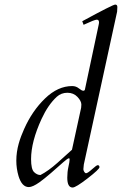

<svg xmlns="http://www.w3.org/2000/svg" viewBox="-20 -824 545 859"><path d="M166 -292C185.3 -334 208 -367 234 -391C247.3 -403 263.2 -409 281.5 -409C299.8 -409 314.8 -402.8 326.5 -390.5C338.2 -378.2 344 -366.7 344 -356C344 -352 343.7 -347.3 343 -342L302 -154C286 -139.3 264.3 -119.8 237 -95.5C209.7 -71.2 184.3 -53 161 -41C151 -41 141.5 -45.3 132.5 -54C123.5 -62.7 119 -82 119 -112C119 -164 134.7 -224 166 -292ZM353 -67C353 -73.9 355 -81.8 355 -88L504 -772C504.7 -778.7 505 -785.5 505 -792.5C505 -799.8 501.8 -803.5 495.4 -803.5C488.5 -803.5 439.4 -778.7 348 -729L354 -713C386.7 -728.3 406.3 -736 413 -736C419.7 -736 423 -732 423 -724C423 -720.7 422.3 -716.3 421 -711L360 -424C359.3 -420 356.8 -418 352.5 -418C348.2 -418 341.7 -421.5 333 -428.5C324.3 -435.5 314.3 -439 303 -439C260.3 -439 219.8 -420.5 181.5 -383.5C143.2 -346.5 112 -301 88 -247C69.6 -205.5 53 -159.5 53 -105C53 -81.7 56.3 -58.7 63 -36C73 -3.3 88.3 13 109 13C120.3 13 136.2 5.8 156.5 -8.5C185.1 -28.7 231 -69.6 264.5 -99.5C276.8 -110.5 285 -116 289 -116C290.6 -116 291.4 -113.9 291.4 -109.8C291.4 -103.5 289.6 -92.6 286 -77C282.7 -62.3 281 -46.3 281 -29C281 0.3 289 15 305 15C314.3 15 336.7 1.3 372 -26C407.3 -53.3 425 -70 425 -76C425 -82 422.3 -85 417 -85C413.7 -85 405.3 -79 392 -67C378.7 -55 369.7 -49 365 -49C358.8 -49 353 -60.5 353 -67Z"/></svg>

Font: fbb
Style: Italic
Weight: 400
Italic angle: -12°
Designer: David J. Perry, Michael Sharpe
Version: Version 0.991